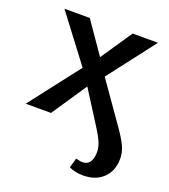

<svg xmlns="http://www.w3.org/2000/svg" viewBox="-117 -503 688 783"><g transform="rotate(20 227.5 -111.5)"><path d="M271 182 283 140Q288 141 296 143Q304 145 311 145Q354 145 354 85Q354 68 346.5 48Q339 28 317 -7L225 -152L123 0H13L181 -217L29 -418H139L233 -282L325 -418H435L278 -214L393 -50Q428 -1 440 26Q452 53 452 78Q452 132 419.5 163.5Q387 195 332 195Q297 195 271 182Z"/></g></svg>

Font: Ysabeau Infant Semibold
Style: Regular
Weight: 600
Designer: Christian Thalmann (Catharsis Fonts)
Version: Version 0.003